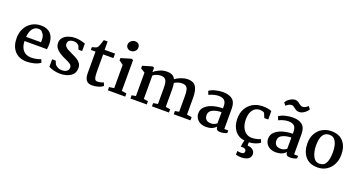

<svg xmlns="http://www.w3.org/2000/svg" viewBox="-53 -1700 5296 2838"><g transform="rotate(20 2594.5 -280.5)"><path d="M529 -346Q529 -302 522 -263H169Q171 -170 216.5 -118Q262 -66 346 -66Q383 -66 425 -74.5Q467 -83 493 -96L514 -48Q482 -20 421 -3.5Q360 13 300 13Q178 12 111 -63Q44 -138 44 -267Q44 -352 80 -419.5Q116 -487 180 -525Q244 -563 326 -563Q422 -563 475.5 -506Q529 -449 529 -346ZM170 -329H404Q405 -340 405 -362Q405 -436 373 -466Q353 -504 303 -504Q248 -504 212.5 -459Q177 -414 170 -329Z M701 -149 726 -91Q753 -67 776 -56.5Q799 -46 833 -46Q882 -46 910 -66.5Q938 -87 938 -127Q937 -157 910.5 -176Q884 -195 828 -220L803 -231Q728 -267 686 -308Q644 -349 644 -409Q644 -459 676 -494Q708 -529 757.5 -546Q807 -563 859 -563Q903 -563 948 -553.5Q993 -544 1020 -531V-415H963L940 -472Q905 -509 860 -509Q817 -509 790.5 -491.5Q764 -474 764 -439Q764 -413 781.5 -393.5Q799 -374 821.5 -362Q844 -350 900 -323Q952 -299 982.5 -280Q1013 -261 1034 -231.5Q1055 -202 1055 -159Q1055 -75 990 -31.5Q925 12 824 12Q778 12 729.5 0.5Q681 -11 645 -31V-149Z M1326 -546H1490V-475H1329V-252Q1329 -175 1332.5 -139Q1336 -103 1347.5 -85.5Q1359 -68 1386 -68Q1407 -68 1437.5 -75Q1468 -82 1480 -90L1500 -42Q1475 -17 1425.5 -2.5Q1376 12 1331 12Q1267 12 1238 -25Q1209 -62 1209 -142V-475H1135V-518Q1182 -530 1197.5 -536.5Q1213 -543 1225 -562Q1240 -588 1266 -677H1326Z M1784 -747Q1784 -710 1757 -686Q1730 -662 1694 -662Q1663 -662 1640.5 -682Q1618 -702 1618 -734Q1618 -769 1646 -794Q1674 -819 1708 -819Q1745 -819 1764.5 -799.5Q1784 -780 1784 -747ZM1773 -548V-62L1849 -51V0H1576V-51L1653 -62V-427L1587 -475V-511L1744 -558Z M1995 -62V-431L1927 -472V-514L2076 -558L2103 -549V-478Q2136 -510 2190 -533.5Q2244 -557 2291 -558Q2347 -561 2383.5 -544.5Q2420 -528 2438 -487Q2476 -518 2531 -538Q2586 -558 2635 -558Q2723 -558 2760.5 -501.5Q2798 -445 2798 -325V-62L2875 -51V0H2612V-51L2675 -62V-306Q2675 -368 2667 -403Q2659 -438 2636.5 -455Q2614 -472 2571 -472Q2542 -472 2512 -462.5Q2482 -453 2455 -436Q2464 -399 2464 -334V-62L2537 -51V0H2269V-51L2341 -63V-312Q2341 -370 2332.5 -404.5Q2324 -439 2302 -455.5Q2280 -472 2239 -472Q2211 -472 2179 -462Q2147 -452 2119 -431V-62L2188 -51V0H1931V-51Z M3389 -371V-51H3451V-11Q3433 0 3404 6.5Q3375 13 3347 13Q3311 13 3295 -1.5Q3279 -16 3278 -49Q3223 13 3123 13Q3072 13 3032 -6.5Q2992 -26 2970 -61Q2948 -96 2948 -140Q2948 -206 2997 -249Q3046 -292 3119 -311.5Q3192 -331 3266 -331V-361Q3266 -429 3235 -456Q3204 -483 3143 -483Q3110 -483 3068 -472Q3026 -461 2995 -444L2972 -499Q3006 -527 3069.5 -542.5Q3133 -558 3186 -558Q3283 -558 3336 -515Q3389 -472 3389 -371ZM3072 -158Q3072 -61 3175 -61Q3199 -61 3224.5 -71Q3250 -81 3265 -95L3266 -271Q3191 -271 3131.5 -244Q3072 -217 3072 -158Z M3796 62Q3852 63 3882.5 91Q3913 119 3913 155Q3913 207 3872 232.5Q3831 258 3765 258Q3733 258 3710 252.5Q3687 247 3680 246L3681 188Q3689 191 3707 193Q3725 195 3737 195Q3764 195 3778.5 186Q3793 177 3793 151Q3793 132 3777.5 121Q3762 110 3733 110Q3724 110 3717.5 111Q3711 112 3708 112Q3708 92 3713 62Q3718 32 3726 8Q3627 -5 3572 -78.5Q3517 -152 3517 -264Q3517 -352 3554 -418.5Q3591 -485 3655.5 -522Q3720 -559 3802 -561Q3843 -563 3886.5 -556Q3930 -549 3951 -537V-405H3889L3859 -478Q3834 -497 3785 -497Q3720 -497 3679.5 -443Q3639 -389 3639 -297Q3639 -223 3662.5 -171Q3686 -119 3725 -93Q3764 -67 3810 -67Q3848 -67 3888 -75.5Q3928 -84 3948 -97L3969 -48Q3942 -24 3896.5 -9Q3851 6 3797 10L3796 33Q3796 46 3798 62Z M4046 0ZM4487 -371V-51H4549V-11Q4531 0 4502 6.5Q4473 13 4445 13Q4409 13 4393 -1.5Q4377 -16 4376 -49Q4321 13 4221 13Q4170 13 4130 -6.5Q4090 -26 4068 -61Q4046 -96 4046 -140Q4046 -206 4095 -249Q4144 -292 4217 -311.5Q4290 -331 4364 -331V-361Q4364 -429 4333 -456Q4302 -483 4241 -483Q4208 -483 4166 -472Q4124 -461 4093 -444L4070 -499Q4104 -527 4167.5 -542.5Q4231 -558 4284 -558Q4381 -558 4434 -515Q4487 -472 4487 -371ZM4170 -158Q4170 -61 4273 -61Q4297 -61 4322.5 -71Q4348 -81 4363 -95L4364 -271Q4289 -271 4229.5 -244Q4170 -217 4170 -158ZM4227 -815Q4251 -815 4267.5 -806.5Q4284 -798 4305 -781Q4308 -779 4319 -771Q4330 -763 4340 -759Q4350 -755 4360 -755Q4384 -755 4404.5 -766.5Q4425 -778 4446 -797L4478 -757Q4460 -721 4418.5 -693Q4377 -665 4339 -665Q4314 -665 4296.5 -674Q4279 -683 4259 -699Q4243 -712 4231 -718.5Q4219 -725 4205 -725Q4167 -725 4118 -683L4086 -724Q4104 -759 4146.5 -787Q4189 -815 4227 -815Z M5145 -286Q5145 -198 5110 -130.5Q5075 -63 5014 -25.5Q4953 12 4876 12Q4747 12 4681 -67.5Q4615 -147 4615 -275Q4615 -363 4652 -428Q4689 -493 4751.5 -528Q4814 -563 4891 -563Q5015 -563 5080 -487.5Q5145 -412 5145 -286ZM4746 -289Q4746 -191 4780 -121Q4814 -51 4881 -50Q4954 -49 4984.5 -108Q5015 -167 5015 -277Q5015 -378 4982.5 -440.5Q4950 -503 4881 -503Q4746 -503 4746 -289Z"/></g></svg>

Font: Martel
Style: Bold
Weight: 700
Designer: Dan Reynolds
Foundry: Dan Reynolds
Version: Version 1.001; ttfautohint (v1.1) -l 5 -r 5 -G 72 -x 0 -D la